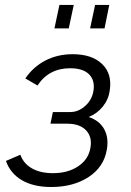

<svg xmlns="http://www.w3.org/2000/svg" viewBox="-20 -747 527 773"><path d="M199.2 -632.8 219.2 -727.1H276.9L256.8 -632.8ZM342.8 -632.8 362.8 -727.1H419.9L400.9 -632.8ZM186 5.9Q114.7 5.9 68.1 -21.5Q21.5 -48.8 3.9 -99.1L62 -124Q74.7 -88.4 108.6 -69.1Q142.6 -49.8 192.9 -49.8Q253.9 -49.8 295.4 -77.9Q336.9 -106 344.2 -152.8Q351.6 -195.3 326.9 -221.9Q302.2 -248.5 252 -249H183.1L192.9 -295.9H263.2Q295.4 -295.9 322.8 -320.3Q350.1 -344.7 356 -379.9Q363.3 -422.4 339.1 -447.3Q314.9 -472.2 262.2 -472.2Q176.8 -472.2 130.9 -402.8L82 -431.2Q113.8 -478 162.8 -503.4Q211.9 -528.8 272.9 -528.8Q349.6 -528.8 390.9 -489.5Q432.1 -450.2 421.9 -382.8Q417 -346.7 394 -318.1Q371.1 -289.6 336.9 -275.9Q380.4 -261.7 399.4 -227.1Q418.5 -192.4 410.2 -145Q398.4 -74.7 336.9 -34.4Q275.4 5.9 186 5.9Z"/></svg>

Font: Rawline
Style: Italic
Weight: 400
Italic angle: -12°
Designer: Matt McInerney, Pablo Impallari, Rodrigo Fuenzalida
Foundry: Matt McInerney, Pablo Impallari, Rodrigo Fuenzalida
Version: Version 4.020;PS 004.020;hotconv 1.0.88;makeotf.lib2.5.64775